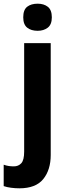

<svg xmlns="http://www.w3.org/2000/svg" viewBox="-64 -781 362 1041"><path d="M62 -687Q62 -728 83.5 -744.5Q105 -761 140 -761Q174 -761 195.5 -744Q217 -727 217 -687Q217 -648 195 -631Q173 -614 140 -614Q105 -614 83.5 -631Q62 -648 62 -687ZM41 240Q19 240 -4 237Q-27 234 -44 228V112Q-30 117 -17 119Q-4 121 11 121Q36 121 51.5 104Q67 87 67 41V-547H211V59Q211 140 170.5 190Q130 240 41 240Z"/></svg>

Font: Noto Sans Lao SemiCondensed
Style: Bold
Weight: 700
Width: 4
Designer: Monotype Design Team
Foundry: Monotype Imaging Inc.
Version: Version 2.003; ttfautohint (v1.8.4.7-5d5b)